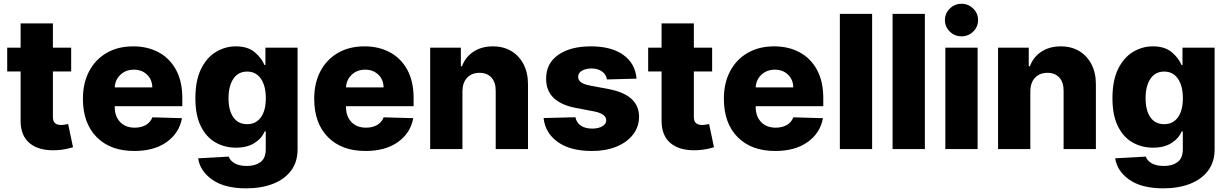

<svg xmlns="http://www.w3.org/2000/svg" viewBox="-20 -802 6610 1033"><path d="M362.9 -545.5V-417.6H264.6V-173.3Q264.6 -149.1 276.1 -139.4Q287.6 -129.6 308.6 -129.6Q318.5 -129.6 329.7 -131.6Q340.9 -133.5 346.6 -134.9L372.9 -9.6Q360.4 -6 338.1 -0.9Q315.7 4.3 284.1 6Q192.1 10.7 141.2 -30.2Q90.2 -71 90.9 -154.1V-417.6H18.8V-545.5H90.9V-676.1H264.6V-545.5Z M702.1 10.3Q573.5 10.3 499.8 -64.6Q426.1 -139.6 426.1 -270.6Q426.1 -355.1 459.5 -418.5Q492.9 -481.9 553.6 -517.2Q614.3 -552.6 696.7 -552.6Q774.1 -552.6 833.8 -520.4Q893.5 -488.3 927.2 -426.1Q960.9 -364 960.9 -274.1V-230.8H597.3V-226.2Q597.3 -176.1 626.2 -145.6Q655.2 -115.1 705.3 -115.1Q739.3 -115.1 764.6 -129.4Q789.8 -143.8 799.7 -170.8L959.2 -166.2Q944.2 -85.9 876.8 -37.8Q809.3 10.3 702.1 10.3ZM597.3 -331.7H799.4Q799 -373.6 771.1 -400.4Q743.3 -427.2 700.3 -427.2Q657 -427.2 628 -399.9Q599.1 -372.5 597.3 -331.7Z M1304.3 211.3Q1187.9 211.3 1121.8 164.6Q1055.8 117.9 1046.2 49.7L1210.6 40.5Q1217.7 62.1 1242.4 76.5Q1267 90.9 1308.9 90.9Q1352.6 90.9 1381.2 70.3Q1409.8 49.7 1409.8 0.7V-95.2H1403.8Q1388.5 -57.5 1349.1 -32.5Q1309.7 -7.5 1249.3 -7.5Q1189.6 -7.5 1140.1 -35.3Q1090.6 -63.2 1060.9 -122Q1031.2 -180.8 1031.2 -273.4Q1031.2 -369.3 1061.8 -431.1Q1092.3 -492.9 1142 -522.7Q1191.8 -552.6 1248.6 -552.6Q1313.2 -552.6 1350.3 -521.1Q1387.4 -489.7 1403.1 -452.1H1408V-545.5H1581V2.1Q1581 69.2 1546 115.9Q1511 162.6 1448.9 187Q1386.7 211.3 1304.3 211.3ZM1309.7 -133.9Q1357.2 -133.9 1383.7 -170.8Q1410.2 -207.7 1410.2 -273.4Q1410.2 -339.8 1383.7 -378.4Q1357.2 -416.9 1309.7 -416.9Q1261.4 -416.9 1235.4 -377.8Q1209.5 -338.8 1209.5 -273.4Q1209.5 -208.1 1235.4 -171Q1261.4 -133.9 1309.7 -133.9Z M1946.4 10.3Q1817.8 10.3 1744.1 -64.6Q1670.5 -139.6 1670.5 -270.6Q1670.5 -355.1 1703.8 -418.5Q1737.2 -481.9 1797.9 -517.2Q1858.7 -552.6 1941.1 -552.6Q2018.5 -552.6 2078.1 -520.4Q2137.8 -488.3 2171.5 -426.1Q2205.3 -364 2205.3 -274.1V-230.8H1841.6V-226.2Q1841.6 -176.1 1870.6 -145.6Q1899.5 -115.1 1949.6 -115.1Q1983.7 -115.1 2008.9 -129.4Q2034.1 -143.8 2044 -170.8L2203.5 -166.2Q2188.6 -85.9 2121.1 -37.8Q2053.6 10.3 1946.4 10.3ZM1841.6 -331.7H2043.7Q2043.3 -373.6 2015.4 -400.4Q1987.6 -427.2 1944.6 -427.2Q1901.3 -427.2 1872.3 -399.9Q1843.4 -372.5 1841.6 -331.7Z M2468 -311.1V0H2294.4V-545.5H2459.5V-445.3H2465.6Q2483.7 -495 2527.3 -523.8Q2571 -552.6 2631.4 -552.6Q2688.9 -552.6 2731.4 -527Q2773.8 -501.4 2797.4 -455.3Q2821 -409.1 2820.7 -347.7V0H2647V-313.6Q2647.4 -359 2624.1 -384.6Q2600.9 -410.2 2559.7 -410.2Q2518.5 -410.2 2493.4 -383.9Q2468.4 -357.6 2468 -311.1Z M3404.8 -378.9 3245.4 -374.6Q3241.8 -400.6 3219.5 -417.1Q3197.1 -433.6 3162.6 -433.6Q3132.5 -433.6 3111.3 -421.7Q3090.2 -409.8 3090.6 -388.8Q3090.2 -373.2 3103.5 -361.3Q3116.8 -349.4 3151.3 -342.3L3256.4 -322.4Q3417.3 -291.5 3418.3 -174.7Q3418 -118.6 3385.1 -77.1Q3352.3 -35.5 3295.5 -12.6Q3238.6 10.3 3165.5 10.3Q3048.7 10.3 2981.2 -37.8Q2913.7 -85.9 2904.5 -166.9L3076 -171.2Q3081.7 -141.3 3105.5 -125.7Q3129.3 -110.1 3166.2 -110.1Q3199.6 -110.1 3220.5 -122.5Q3241.5 -134.9 3241.8 -155.5Q3240.8 -190 3175.4 -202.8L3080.3 -220.9Q2917.3 -251.1 2918.3 -378.9Q2918 -460.9 2983.3 -506.7Q3048.7 -552.6 3159.4 -552.6Q3270.2 -552.6 3334.2 -506.2Q3398.1 -459.9 3404.8 -378.9Z M3811.4 -545.5V-417.6H3713.1V-173.3Q3713.1 -149.1 3724.6 -139.4Q3736.2 -129.6 3757.1 -129.6Q3767 -129.6 3778.2 -131.6Q3789.4 -133.5 3795.1 -134.9L3821.4 -9.6Q3808.9 -6 3786.6 -0.9Q3764.2 4.3 3732.6 6Q3640.6 10.7 3589.7 -30.2Q3538.7 -71 3539.4 -154.1V-417.6H3467.3V-545.5H3539.4V-676.1H3713.1V-545.5Z M4150.6 10.3Q4022 10.3 3948.3 -64.6Q3874.6 -139.6 3874.6 -270.6Q3874.6 -355.1 3908 -418.5Q3941.4 -481.9 4002.1 -517.2Q4062.9 -552.6 4145.2 -552.6Q4222.7 -552.6 4282.3 -520.4Q4342 -488.3 4375.7 -426.1Q4409.4 -364 4409.4 -274.1V-230.8H4045.8V-226.2Q4045.8 -176.1 4074.8 -145.6Q4103.7 -115.1 4153.8 -115.1Q4187.9 -115.1 4213.1 -129.4Q4238.3 -143.8 4248.2 -170.8L4407.7 -166.2Q4392.8 -85.9 4325.3 -37.8Q4257.8 10.3 4150.6 10.3ZM4045.8 -331.7H4247.9Q4247.5 -373.6 4219.6 -400.4Q4191.8 -427.2 4148.8 -427.2Q4105.5 -427.2 4076.5 -399.9Q4047.6 -372.5 4045.8 -331.7Z M4672.2 -727.3V0H4498.6V-727.3Z M4956 -727.3V0H4782.3V-727.3Z M5066.1 0V-545.5H5239.7V0ZM5153.1 -606.5Q5116.5 -606.5 5090.2 -632.1Q5063.9 -657.7 5063.9 -693.9Q5063.9 -730.1 5090.2 -755.9Q5116.5 -781.6 5153.1 -781.6Q5190 -781.6 5216.1 -755.9Q5242.2 -730.1 5242.2 -693.9Q5242.2 -657.7 5216.1 -632.1Q5190 -606.5 5153.1 -606.5Z M5523.4 -311.1V0H5349.8V-545.5H5514.9V-445.3H5521Q5539.1 -495 5582.7 -523.8Q5626.4 -552.6 5686.8 -552.6Q5744.3 -552.6 5786.8 -527Q5829.2 -501.4 5852.8 -455.3Q5876.4 -409.1 5876.1 -347.7V0H5702.4V-313.6Q5702.8 -359 5679.5 -384.6Q5656.2 -410.2 5615.1 -410.2Q5573.9 -410.2 5548.8 -383.9Q5523.8 -357.6 5523.4 -311.1Z M6238.3 211.3Q6121.8 211.3 6055.8 164.6Q5989.7 117.9 5980.1 49.7L6144.5 40.5Q6151.6 62.1 6176.3 76.5Q6201 90.9 6242.9 90.9Q6286.6 90.9 6315.2 70.3Q6343.8 49.7 6343.8 0.7V-95.2H6337.7Q6322.4 -57.5 6283 -32.5Q6243.6 -7.5 6183.2 -7.5Q6123.6 -7.5 6074 -35.3Q6024.5 -63.2 5994.9 -122Q5965.2 -180.8 5965.2 -273.4Q5965.2 -369.3 5995.7 -431.1Q6026.3 -492.9 6076 -522.7Q6125.7 -552.6 6182.5 -552.6Q6247.2 -552.6 6284.3 -521.1Q6321.4 -489.7 6337 -452.1H6342V-545.5H6514.9V2.1Q6514.9 69.2 6479.9 115.9Q6445 162.6 6382.8 187Q6320.7 211.3 6238.3 211.3ZM6243.6 -133.9Q6291.2 -133.9 6317.6 -170.8Q6344.1 -207.7 6344.1 -273.4Q6344.1 -339.8 6317.6 -378.4Q6291.2 -416.9 6243.6 -416.9Q6195.3 -416.9 6169.4 -377.8Q6143.5 -338.8 6143.5 -273.4Q6143.5 -208.1 6169.4 -171Q6195.3 -133.9 6243.6 -133.9Z"/></svg>

Font: Inter UI Extra Bold
Style: Regular
Weight: 800
Designer: Rasmus Andersson
Foundry: rsms
Version: 3.2;8d6f07862